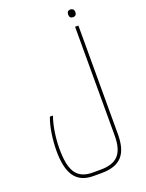

<svg xmlns="http://www.w3.org/2000/svg" viewBox="-199 -976 997 1310"><g transform="rotate(-20 299.0 -321.0)"><path d="M484 -826C498 -826 510 -833 510 -854C510 -876 495 -882 484 -882C468 -882 458 -874 458 -854C458 -834 468 -826 484 -826ZM244 240H301C445 240 498 169 498 27V-760H474V29C474 166 420 216 302 216H248C126 216 89 140 89 -15C89 -98 104 -186 125 -242L103 -243C77 -178 65 -81 65 -7C65 156 116 240 244 240Z"/></g></svg>

Font: Noto Kufi Arabic Thin
Style: Regular
Weight: 100
Designer: Monotype Design Team, David Williams, Khaled Hosny
Foundry: Google LLC
Version: Version 2.109